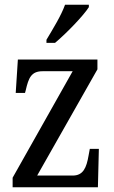

<svg xmlns="http://www.w3.org/2000/svg" viewBox="-20 -786 479 806"><path d="M175 -619V-606H211C260 -647 331 -721 353 -756V-766H253C237 -721 203 -666 175 -619ZM33 0H391L395 -161H357L352 -134C343 -81 329 -49 285 -49H136L389 -495V-536H55L46 -396H85L88 -407C100 -459 111 -487 159 -487H285L33 -40Z"/></svg>

Font: Noto Serif Khmer Condensed
Style: Regular
Weight: 400
Width: 3
Designer: Danh Hong and the Monotype Design Team
Foundry: Monotype Imaging Inc.
Version: Version 2.004